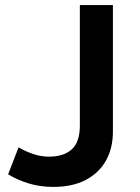

<svg xmlns="http://www.w3.org/2000/svg" viewBox="-20 -720 551 755"><path d="M189.5 15Q139 15 94.5 1.8Q50 -11.5 12 -34.5L53 -140.5Q83.5 -123 113.2 -113.5Q143 -104 172.5 -104Q231 -104 262.5 -133Q294 -162 294 -226V-700H424V-202.5Q424 -137 396.5 -88.2Q369 -39.5 316.8 -12.2Q264.5 15 189.5 15Z"/></svg>

Font: Geologica Roman Medium
Style: Regular
Weight: 500
Designer: Sindre Bremnes, Frode Helland
Foundry: Monokrom Skriftforlag AS
Version: Version 1.010;gftools[0.9.28]